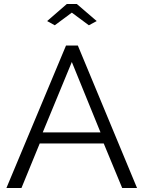

<svg xmlns="http://www.w3.org/2000/svg" viewBox="-20 -937 716 957"><path d="M12 0 309 -710H368L663 0H589L497 -222H178L87 0ZM193 -277H481L338 -628ZM253 -811 215 -832 313 -917H363L462 -832L423 -811L338 -874Z"/></svg>

Font: Raleway
Style: Regular
Weight: 400
Designer: Matt McInerney, Pablo Impallari, Rodrigo Fuenzalida
Foundry: Matt McInerney, Pablo Impallari, Rodrigo Fuenzalida
Version: Version 1.000;PS 001.001;hotconv 1.0.56; ttfautohint (v1.5)